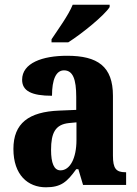

<svg xmlns="http://www.w3.org/2000/svg" viewBox="-20 -786 581 816"><path d="M199 -619V-606H270C330 -644 424 -721 446 -756V-766H289C271 -721 226 -660 199 -619ZM175 10C240 10 265 -13 304 -67H313L333 0H516V-54H513C473 -54 460 -70 460 -125V-379C460 -504 395 -549 265 -549C160 -549 74 -518 74 -447C74 -399 115 -379 201 -379C201 -448 218 -487 252 -487C290 -487 304 -449 304 -374V-319L232 -316C102 -311 37 -262 37 -153C37 -42 99 10 175 10ZM237 -62C209 -62 197 -94 197 -149C197 -221 215 -257 273 -263L305 -266V-191C305 -114 278 -62 237 -62Z"/></svg>

Font: Noto Serif Sinhala Condensed ExtraBold
Style: Regular
Weight: 800
Width: 3
Designer: Jelle Bosma - Monotype Design Team
Foundry: Monotype Imaging Inc.
Version: Version 2.007